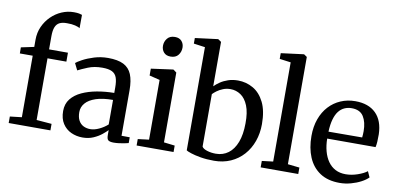

<svg xmlns="http://www.w3.org/2000/svg" viewBox="-76 -1072 2743 1323"><g transform="rotate(10 1295.0 -410.0)"><path d="M36 0.5V-45L118.5 -54.5V-485H28.5L28 -527.5L118.5 -546.5V-597Q118.5 -646.5 137.5 -688.8Q156.5 -731 188.8 -762.8Q221 -794.5 261.8 -812Q302.5 -829.5 346.5 -829.5Q369.5 -829.5 382.8 -826.8Q396 -824 404 -821L403.5 -727.5Q394.5 -735 370.2 -741Q346 -747 313 -746.5Q281 -747 261 -737Q241 -727 231.5 -703.5Q222 -680 222 -640V-547.5H354V-485H222V-53.5L328 -45V0.5Z M554 10.5Q510.5 10.5 473.5 -6.5Q436.5 -23.5 413.8 -58.5Q391 -93.5 391 -146.5Q391 -196.5 418.2 -231Q445.5 -265.5 492 -287Q538.5 -308.5 596.5 -319Q654.5 -329.5 716.5 -330V-368Q716.5 -412 707 -437.8Q697.5 -463.5 673.8 -475.2Q650 -487 606 -487Q549.5 -487 506.2 -469.2Q463 -451.5 438 -438.5L414.5 -486Q425.5 -496 458.2 -513.8Q491 -531.5 536.8 -545.8Q582.5 -560 633.5 -560Q701.5 -560 741.8 -539.8Q782 -519.5 799.5 -476.8Q817 -434 817 -366.5V-48L874.5 -47.5V-7Q863.5 -4 846 -0.5Q828.5 3 808.8 5.5Q789 8 772 8Q745.5 8 734.2 0Q723 -8 723 -36.5V-71Q711 -58 687 -38.5Q663 -19 629.2 -4.2Q595.5 10.5 554 10.5ZM597 -55.5Q625 -55.5 658 -71Q691 -86.5 716.5 -109.5V-281Q644.5 -281 597 -265Q549.5 -249 525.8 -221.5Q502 -194 502 -158.5Q502 -122.5 514.5 -99.8Q527 -77 548.5 -66.2Q570 -55.5 597 -55.5Z M931 0V-45L1008.5 -54.5V-472.5L935.5 -490.5V-538.5L1086 -559H1091L1113 -542.5V-54L1189.5 -45V0ZM1054 -644Q1023 -644 1006.8 -662.8Q990.5 -681.5 990.5 -708.5Q990.5 -737.5 1008.5 -760Q1026.5 -782.5 1061.5 -782.5H1062.5Q1093 -782.5 1109.2 -764Q1125.5 -745.5 1125.5 -718.5Q1125.5 -689 1107.8 -666.5Q1090 -644 1055 -644Z M1197.5 -760V-799L1354 -819H1358.5L1380 -804V-493.5Q1395.5 -509.5 1419 -525.5Q1442.5 -541.5 1473.5 -552Q1504.5 -562.5 1542 -562.5Q1599.5 -562.5 1648.2 -534.5Q1697 -506.5 1726.5 -447.2Q1756 -388 1756 -294.5Q1756 -230 1736.2 -174.5Q1716.5 -119 1679.2 -77.2Q1642 -35.5 1589.8 -12.2Q1537.5 11 1473.5 11Q1421.5 11 1379.5 3.8Q1337.5 -3.5 1310.8 -12.5Q1284 -21.5 1277 -27V-749ZM1501.5 -495Q1473.5 -495 1449.8 -485.5Q1426 -476 1408 -462.8Q1390 -449.5 1380 -438.5V-72Q1387 -57.5 1415.5 -48.2Q1444 -39 1477.5 -39Q1528 -39 1565 -66.8Q1602 -94.5 1622.5 -148Q1643 -201.5 1643.5 -280Q1644.5 -356 1625.2 -403.5Q1606 -451 1573.2 -473Q1540.5 -495 1501.5 -495Z M1877 -54.5V-748.5L1798.5 -759V-799L1955 -819H1959L1980 -804.5V-54L2062 -45V0H1799V-45Z M2352.5 11Q2270 11 2215.2 -25Q2160.5 -61 2133.2 -125.5Q2106 -190 2106 -274Q2106 -340 2125.2 -393.2Q2144.5 -446.5 2179.2 -484.2Q2214 -522 2261 -542.2Q2308 -562.5 2363 -562.5Q2455.5 -562.5 2507 -511.8Q2558.5 -461 2561 -365.5Q2561 -335.5 2559.8 -313.5Q2558.5 -291.5 2554.5 -275H2216Q2216.5 -227 2227.5 -186.8Q2238.5 -146.5 2259.2 -117Q2280 -87.5 2311 -71.2Q2342 -55 2383 -55Q2424.5 -55 2466.8 -69.8Q2509 -84.5 2531.5 -102.5L2550 -62Q2532 -43.5 2501 -27Q2470 -10.5 2431.2 0.2Q2392.5 11 2352.5 11ZM2216.5 -323.5 2452 -324.5Q2453 -334 2453.8 -346.5Q2454.5 -359 2454.5 -368.5Q2454.5 -431.5 2429.8 -471Q2405 -510.5 2347 -510.5Q2319.5 -510.5 2296.5 -500.2Q2273.5 -490 2256.2 -468Q2239 -446 2228.8 -410.2Q2218.5 -374.5 2216.5 -323.5Z"/></g></svg>

Font: Merriweather 36pt
Style: Regular
Weight: 400
Designer: Eben Sorkin
Foundry: Eben Sorkin
Version: Version 2.100